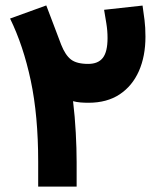

<svg xmlns="http://www.w3.org/2000/svg" viewBox="-20 -687 584 707"><path d="M120.6 -91.8Q120.6 -261.2 93.3 -390.1Q65.9 -519 17.1 -618.7L150.4 -667Q164.1 -631.3 177.7 -595.2Q191.4 -559.1 205.1 -522.9Q220.2 -484.4 241.2 -468Q262.2 -451.7 304.7 -451.7Q341.3 -451.7 358.6 -473.9Q376 -496.1 376 -546.9Q376 -574.2 371.6 -600.8Q367.2 -627.4 363.3 -650.9L504.9 -666.5Q508.8 -639.6 512.2 -613Q515.6 -586.4 515.6 -551.8Q515.6 -480 491.5 -425.3Q467.3 -370.6 420.7 -339.6Q374 -308.6 305.7 -308.6Q290 -308.6 275.9 -309.8Q261.7 -311 249 -314.5Q255.9 -257.3 259 -198.5Q262.2 -139.6 262.2 -90.3V0H120.6Z"/></svg>

Font: Vazir Black UI
Style: Black-UI
Weight: 900
Designer: Saber Rastikerdar
Foundry: Saber Rastikerdar
Version: Version 30.1.0